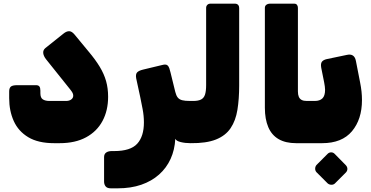

<svg xmlns="http://www.w3.org/2000/svg" viewBox="-20 -770 2022 1046"><path d="M275 10Q188 10 134 -22.5Q80 -55 55 -110.5Q30 -166 30 -235V-272Q30 -290 39 -298Q48 -306 75 -306H176Q189 -306 194.5 -299Q200 -292 200 -276V-262Q200 -237 213.5 -228.5Q227 -220 249 -220H340Q357 -220 368 -228Q379 -236 379 -249Q379 -257 375 -264.5Q371 -272 363 -282L231 -447Q217 -465 215.5 -481Q214 -497 227 -508L326 -587Q342 -600 356.5 -600Q371 -600 386 -582L462 -490Q500 -445 523.5 -406Q547 -367 558 -328Q569 -289 569 -243Q569 -168 538.5 -111Q508 -54 449 -22Q390 10 305 10Z M584 256Q564 256 555.5 245.5Q547 235 547 219V86Q547 69 558.5 61Q570 53 589 53H602Q691 53 727.5 13Q764 -27 764 -103Q764 -139 757 -175.5Q750 -212 744 -241L722 -343Q718 -365 726.5 -375Q735 -385 760 -391L864 -416Q883 -421 891 -415Q899 -409 902.5 -398Q906 -387 909 -375L935 -269Q940 -249 948.5 -238.5Q957 -228 972.5 -224Q988 -220 1015 -220H1033Q1048 -220 1048 -205V-20Q1048 10 1018 10Q989 10 964.5 4Q940 -2 935 -14Q932 46 909.5 95.5Q887 145 846.5 181Q806 217 749.5 236.5Q693 256 621 256Z M1018 10Q1003 10 1003 -5V-190Q1003 -220 1033 -220Q1060 -220 1075.5 -228Q1091 -236 1097 -255Q1103 -274 1103 -307V-727Q1103 -737 1109.5 -743.5Q1116 -750 1126 -750H1260Q1271 -750 1277 -743.5Q1283 -737 1283 -727V-304Q1283 -231 1273.5 -172Q1264 -113 1236.5 -72Q1209 -31 1156.5 -10Q1104 11 1018 10Z M1678 10H1593Q1536 10 1498 -12Q1460 -34 1441.5 -77.5Q1423 -121 1423 -183V-727Q1423 -738 1431 -744Q1439 -750 1449 -750H1583Q1593 -750 1598 -743.5Q1603 -737 1603 -727V-272Q1603 -254 1608 -242.5Q1613 -231 1623.5 -225.5Q1634 -220 1651 -220H1693Q1708 -220 1708 -205V-20Q1708 10 1678 10Z M1678 10Q1671 10 1667 6Q1663 2 1663 -5V-190Q1663 -204 1671 -212Q1679 -220 1693 -220H1695Q1722 -220 1736.5 -234Q1751 -248 1751 -281Q1751 -289 1749.5 -299.5Q1748 -310 1746 -321L1730 -401Q1726 -424 1734 -434Q1742 -444 1760 -448L1870 -471Q1911 -480 1919 -438L1942 -320Q1947 -295 1949.5 -271.5Q1952 -248 1952 -225Q1952 -120 1897.5 -55Q1843 10 1735 10ZM1804 230Q1796 237 1784.5 236.5Q1773 236 1765 229L1704 168Q1697 160 1697 149Q1697 138 1704 129L1765 68Q1773 60 1784 60Q1795 60 1803 68L1863 129Q1872 138 1872.5 149Q1873 160 1865 169Z"/></svg>

Font: Rubik Black
Style: Regular
Weight: 900
Designer: Hubert and Fischer
Foundry: Hubert and Fischer
Version: Version 2.300;gftools[0.9.30]